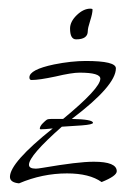

<svg xmlns="http://www.w3.org/2000/svg" viewBox="-20 -417 298 444"><path d="M24 7Q3 5 3 -8Q3 -41 102 -120Q92 -119 85.5 -118.5Q79 -118 74 -118Q73 -118 72 -119Q72 -125 79 -132Q85 -138 88 -140Q91 -142 99 -142Q107 -142 126 -142Q212 -213 212 -235Q212 -249 164 -249Q146 -249 108 -240Q89 -236 75.5 -234Q62 -232 53 -232Q48 -232 48 -238Q48 -256 105 -268Q125 -272 143.5 -274Q162 -276 178 -276Q248 -276 248 -259Q248 -219 146 -142Q195 -141 195 -133Q195 -129 169 -127L123 -124Q47 -57 47 -36Q47 -27 63 -27Q65 -27 69 -27.5Q73 -28 79 -29Q120 -36 149 -39.5Q178 -43 197 -43Q250 -43 250 -21Q250 -10 215 4Q187 -16 135 -16Q78 -16 24 7ZM156 -326Q142 -326 142 -351Q142 -367 157.5 -382Q173 -397 189 -397Q194 -397 194 -395Q194 -386 188.5 -369Q183 -352 183 -345Q183 -326 156 -326Z"/></svg>

Font: Shalimar
Style: Regular
Weight: 400
Designer: Robert E. Leuschke
Foundry: Robert E. Leuschke
Version: Version 1.010; ttfautohint (v1.8.3)